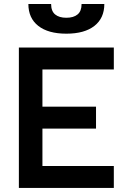

<svg xmlns="http://www.w3.org/2000/svg" viewBox="-20 -928 626 948"><path d="M73.2 0V-693.4H542V-585H189.5V-401.4H454.1V-293H189.5V-108.4H542V0ZM307.6 -761.7Q218.3 -761.7 169.2 -800Q120.1 -838.4 120.1 -908.2H232.4Q232.4 -873 252.2 -856.7Q272 -840.3 307.6 -840.3Q343.3 -840.3 363 -856.7Q382.8 -873 382.8 -908.2H495.1Q495.1 -838.4 446 -800Q397 -761.7 307.6 -761.7Z"/></svg>

Font: Caskaydia Cove SemiBold
Style: Regular
Weight: 600
Monospace: yes
Designer: Aaron Bell
Foundry: Saja Typeworks
Version: Version 4.300; ttfautohint (v1.8.3)